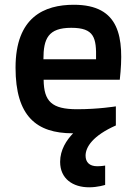

<svg xmlns="http://www.w3.org/2000/svg" viewBox="-20 -550 570 814"><path d="M45.9 -263.2C45.9 -57.1 134.8 15.1 288.1 15.1H290C262.2 43.9 234.9 85 234.9 136.2C234.9 208 289.1 244.1 357.9 244.1C395 244.1 425.8 233.9 425.8 233.9V151.9C425.8 151.9 410.2 154.8 392.1 154.8C358.9 154.8 342.8 137.2 342.8 109.9C342.8 73.2 374 24.9 471.2 -18.1V-99.1C471.2 -99.1 397.9 -86.9 307.1 -86.9C199.2 -86.9 166 -120.1 165 -211.9H487.8C507.8 -393.1 487.8 -529.8 293 -529.8C168 -529.8 45.9 -478 45.9 -263.2ZM164.1 -298.8C164.1 -386.2 184.1 -432.1 282.2 -432.1C379.9 -432.1 389.2 -390.1 387.2 -298.8Z"/></svg>

Font: Doppio One
Style: Regular
Weight: 400
Designer: Szymon Celej
Foundry: Sorkin Type Co
Version: Version 1.002